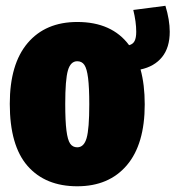

<svg xmlns="http://www.w3.org/2000/svg" viewBox="-20 -631 613 671"><path d="M573.2 -520Q573.2 -464.8 546.4 -431.6Q519.5 -398.4 471.2 -388.2Q485.8 -335.4 485.8 -266.1Q485.8 -127 423.3 -53.5Q360.8 20 250 20Q138.7 20 76.4 -51Q14.2 -122.1 14.2 -268.1Q14.2 -407.2 76.7 -480.7Q139.2 -554.2 250 -554.2Q371.1 -554.2 431.2 -473.1Q444.8 -476.6 450.4 -487.8Q456.1 -499 456.1 -520Q456.1 -554.2 445.8 -596.2L558.1 -610.8Q573.2 -561.5 573.2 -520ZM250 -116.2Q273.4 -116.2 282.7 -148.4Q292 -180.7 292 -266.1Q292 -325.7 287.8 -358.4Q283.7 -391.1 274.9 -404.1Q266.1 -417 250 -417Q226.6 -417 217.3 -384.8Q208 -352.5 208 -268.1Q208 -208 212.2 -175Q216.3 -142.1 225.1 -129.2Q233.9 -116.2 250 -116.2Z"/></svg>

Font: Fira Sans Compressed Heavy
Style: Regular
Weight: 900
Width: 1
Designer: Carrois Corporate & Edenspiekermann AG
Foundry: Carrois Corporate GbR & Edenspiekermann AG
Version: Version 4.203;PS 004.203;hotconv 1.0.88;makeotf.lib2.5.64775